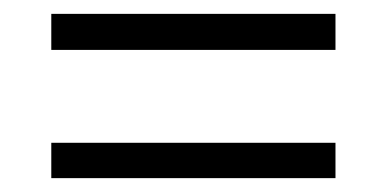

<svg xmlns="http://www.w3.org/2000/svg" viewBox="-20 -441 529 277"><path d="M464 -184H54V-235H464ZM464 -369H54V-421H464Z"/></svg>

Font: Lisu Bosa
Style: Italic
Weight: 400
Italic angle: -19°
Designer: David Morse, Annie Olsen, Victor Gaultney, Frank Grießhammer (Latin)
Foundry: SIL International
Version: Version 2.000